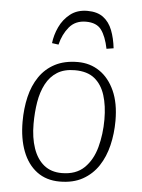

<svg xmlns="http://www.w3.org/2000/svg" viewBox="-54 -788 626 845"><g transform="rotate(5 259.0 -365.5)"><path d="M241 14Q182 14 140.5 -17Q99 -48 77.5 -104Q56 -160 56 -235Q56 -293 68 -344Q80 -395 106.5 -434Q133 -473 175 -495Q217 -517 276 -517Q330 -517 372 -488.5Q414 -460 438.5 -406Q463 -352 463 -274Q463 -217 450.5 -165Q438 -113 411.5 -73Q385 -33 343 -9.5Q301 14 241 14ZM247 -24Q310 -24 346.5 -59.5Q383 -95 398.5 -152.5Q414 -210 414 -275Q414 -336 399.5 -382Q385 -428 353 -454Q321 -480 266 -480Q219 -480 188 -460.5Q157 -441 138.5 -406Q120 -371 112.5 -325.5Q105 -280 105 -229Q105 -168 121 -121.5Q137 -75 168.5 -49.5Q200 -24 247 -24ZM298 -745Q342 -745 368.5 -725Q395 -705 408.5 -670Q422 -635 427 -591L396 -586Q385 -640 364 -668.5Q343 -697 296 -697Q249 -697 222 -664.5Q195 -632 184 -586L155 -590Q159 -626 175.5 -661.5Q192 -697 222.5 -721Q253 -745 298 -745Z"/></g></svg>

Font: Literata ExtraLight
Style: Italic
Weight: 250
Italic angle: -2°
Designer: Latin by Veronika Burian and Jose Scaglione. Greek by Irene Vlachou. Cyrillic by Vera Evstafieva
Foundry: TypeTogether
Version: Version 3.002